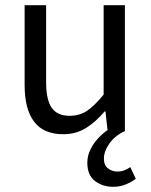

<svg xmlns="http://www.w3.org/2000/svg" viewBox="-20 -506 584 741"><path d="M417 215Q376 215 346.5 192.5Q317 170 317 122Q317 96 328.5 72Q340 48 358 28.5Q376 9 395 -4L387 -76H384Q350 -36 312 -12Q274 12 224 12Q148 12 111.5 -36.5Q75 -85 75 -178V-486H158V-189Q158 -121 179.5 -90Q201 -59 249 -59Q287 -59 316 -78.5Q345 -98 380 -141V-486H462V0Q424 17 402.5 47.5Q381 78 381 106Q381 132 397 144Q413 156 432 156Q448 156 459.5 151.5Q471 147 483 139L504 184Q489 196 466 205.5Q443 215 417 215Z"/></svg>

Font: Source Sans 3 ExtraLight
Style: Regular
Weight: 400
Version: Version 3.052;hotconv 1.1.0;makeotfexe 2.6.0